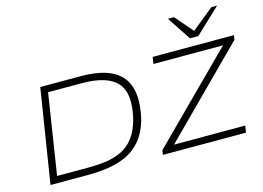

<svg xmlns="http://www.w3.org/2000/svg" viewBox="-118 -1167 1902 1391"><g transform="rotate(-15 833.0 -471.5)"><path d="M101 0 213 -705H518Q742 -705 825.5 -599.5Q909 -494 857 -282Q832 -196 787 -141Q742 -86 681 -55.5Q620 -25 544.5 -12.5Q469 0 385 0ZM164 -51H392Q466 -51 530 -59.5Q594 -68 647.5 -93.5Q701 -119 740 -168.5Q779 -218 802 -301Q848 -488 775.5 -571Q703 -654 509 -654H258ZM944 0 949 -34 1602 -686 1603 -654H1048L1056 -705H1666L1660 -671L1009 -19L1008 -51H1575L1567 0ZM1352 -765 1234 -943H1280L1395 -809L1560 -943H1603L1414 -765Z"/></g></svg>

Font: Nunito Sans 7pt Expanded ExtraLight
Style: Italic
Weight: 250
Width: 7
Italic angle: -9°
Designer: Vernon Adams
Foundry: Vernon Adams
Version: Version 3.101;gftools[0.9.27]